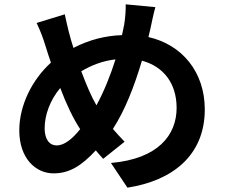

<svg xmlns="http://www.w3.org/2000/svg" viewBox="-20 -814 1040 886"><path d="M665 -643 674 -681C679 -705 689 -754 697 -781L560 -794C561 -771 558 -729 553 -700C550 -685 547 -669 543 -652C467 -649 395 -632 319 -593C302 -644 290 -696 279 -748L149 -708C166 -672 178 -641 189 -605C197 -578 206 -552 215 -525C127 -445 69 -327 69 -212C69 -84 144 -14 227 -14C300 -14 355 -48 422 -120C433 -107 444 -94 456 -81L555 -160C536 -179 520 -198 501 -219C558 -307 600 -417 635 -534C735 -507 795 -429 795 -316C795 -192 711 -81 492 -62L568 52C776 20 925 -97 925 -309C925 -482 820 -608 665 -643ZM513 -540C490 -467 460 -392 425 -328C402 -367 378 -424 355 -485C402 -513 453 -533 513 -540ZM242 -143C206 -143 186 -174 186 -222C186 -283 211 -352 258 -408C287 -331 318 -267 350 -218C314 -173 277 -143 242 -143Z"/></svg>

Font: Spoqa Han Sans Neo Bold
Style: Bold
Weight: 700
Designer: [Spoqa Han Sans Neo] Dong-huui Kim  Younghwa Kang  Yujin Lee  [Noto Sans] Ryoko NISHIZUKA  (kana & ideographs); Paul D. 
Foundry: Spoqa (http://www.spoqa-han-sans.com)
Version: Version 1.100;hotconv 1.0.109;makeotfexe 2.5.65596